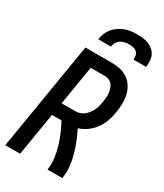

<svg xmlns="http://www.w3.org/2000/svg" viewBox="-233 -1043 965 1132"><g transform="rotate(30 250.0 -477.5)"><path d="M4 0 125 -735H307Q337 -735 365.5 -728Q394 -721 416.5 -704.5Q439 -688 453.5 -664Q468 -640 474 -612Q480 -584 479 -554Q478 -524 473 -494Q469 -464 458 -433.5Q447 -403 428 -376Q409 -349 382 -329.5Q355 -310 324 -300Q341 -266 355.5 -230.5Q370 -195 380 -157.5Q390 -120 394.5 -80.5Q399 -41 392 0H291Q297 -40 292 -79Q287 -118 276 -154.5Q265 -191 250.5 -225Q236 -259 218 -292H153L105 0ZM168 -380H261Q276 -380 291 -384.5Q306 -389 318.5 -399Q331 -409 341 -422Q351 -435 358 -449.5Q365 -464 368.5 -479Q372 -494 375 -509Q377 -524 378.5 -539.5Q380 -555 378.5 -570Q377 -585 372.5 -599Q368 -613 359.5 -624Q351 -635 337 -641Q323 -647 308 -647H212ZM166 -815Q169 -835 177 -855.5Q185 -876 199 -893Q213 -910 231.5 -922.5Q250 -935 270 -942.5Q290 -950 311 -952.5Q332 -955 352 -955Q372 -955 392 -952.5Q412 -950 430 -942.5Q448 -935 462.5 -922.5Q477 -910 485 -893Q493 -876 494 -855.5Q495 -835 492 -815H406Q408 -829 405 -843Q402 -857 392 -865.5Q382 -874 368 -877Q354 -880 340 -880Q326 -880 311 -877Q296 -874 283 -865.5Q270 -857 262 -843Q254 -829 252 -815Z"/></g></svg>

Font: Iosevka Term Curly SmBd Obl
Style: Regular
Weight: 600
Italic angle: -9°
Designer: Belleve Invis
Foundry: Belleve Invis
Version: Version 32.3.0